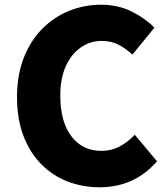

<svg xmlns="http://www.w3.org/2000/svg" viewBox="-20 -778 707 812"><path d="M401 14Q330 14 267 -10Q204 -34 155.5 -82.5Q107 -131 79.5 -202.5Q52 -274 52 -368Q52 -461 80.5 -533.5Q109 -606 158.5 -656Q208 -706 272 -732Q336 -758 407 -758Q480 -758 537.5 -729Q595 -700 633 -661L540 -547Q512 -573 481 -589Q450 -605 410 -605Q362 -605 322 -577.5Q282 -550 258.5 -498.5Q235 -447 235 -374Q235 -263 282 -201.5Q329 -140 408 -140Q453 -140 488.5 -160Q524 -180 550 -208L644 -96Q549 14 401 14Z"/></svg>

Font: Source Han Sans TC Heavy
Style: Regular
Weight: 900
Designer: Ryoko NISHIZUKA Ë•øÂ°öÊ∂ºÂ≠ê (kana, bopomofo & ideographs); Paul D. Hunt (Latin, Greek & Cyrillic); Sandoll Communicatio
Foundry: Adobe
Version: Version 2.004;hotconv 1.0.118;makeotfexe 2.5.65603